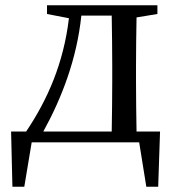

<svg xmlns="http://www.w3.org/2000/svg" viewBox="-20 -539 664 727"><path d="M144 -41C214 -168 271 -316 288 -480H403C404 -424 405 -344 405 -289V-230C405 -176 404 -97 403 -41ZM497 -41C496 -97 495 -176 495 -230V-289C495 -342 496 -418 497 -473L576 -486V-519H158V-486L241 -470C221 -301 161 -163 79 -41H22L27 168H72L100 0H507L534 168H579L586 -41Z"/></svg>

Font: Noto Serif SC Medium
Style: Regular
Weight: 500
Designer: Ryoko NISHIZUKA 西塚涼子 (kana & ideographs); Frank Grießhammer (Latin, Greek & Cyrillic); Wenlong ZHANG 张文龙 (bopomofo); San
Foundry: Adobe Systems Incorporated
Version: Version 1.001;PS 1.001;hotconv 16.6.54;makeotf.lib2.5.65590